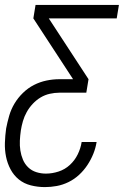

<svg xmlns="http://www.w3.org/2000/svg" viewBox="-21 -540 541 783"><path d="M162 223Q133 223 105 216Q77 209 56 192Q35 175 22 150.5Q9 126 3.5 98.5Q-2 71 -1 42Q0 13 4 -16Q9 -42 16.5 -68Q24 -94 38 -117.5Q52 -141 72.5 -161Q93 -181 117.5 -193.5Q142 -206 168.5 -211.5Q195 -217 221 -217H277L115 -465L124 -520H464L455 -465H178L340 -217L331 -162H221Q202 -162 182 -157.5Q162 -153 144.5 -142.5Q127 -132 112.5 -116.5Q98 -101 88 -83Q78 -65 72.5 -46Q67 -27 64 -8Q61 13 60 33.5Q59 54 62 73.5Q65 93 72.5 111Q80 129 94 142.5Q108 156 127 162Q146 168 166 168Q192 168 218 159.5Q244 151 264 132.5Q284 114 296 89.5Q308 65 312 39H373Q369 64 359.5 87.5Q350 111 335.5 133Q321 155 301.5 173Q282 191 258.5 202.5Q235 214 210.5 218.5Q186 223 162 223Z"/></svg>

Font: Iosevka Term Curly Lt Obl
Style: Regular
Weight: 300
Italic angle: -9°
Designer: Belleve Invis
Foundry: Belleve Invis
Version: Version 32.3.0